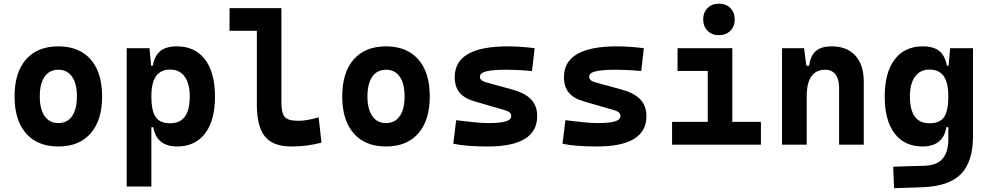

<svg xmlns="http://www.w3.org/2000/svg" viewBox="-20 -776 5313 1030"><path d="M293 9.8Q181.2 9.8 119.6 -60.5Q58.1 -130.9 58.1 -258.8Q58.1 -387.2 119.6 -457.3Q181.2 -527.3 293 -527.3Q404.8 -527.3 466.3 -457.3Q527.8 -387.2 527.8 -258.8Q527.8 -130.9 466.3 -60.5Q404.8 9.8 293 9.8ZM293 -115.7Q340.8 -115.7 366.7 -153.1Q392.6 -190.4 392.6 -258.8Q392.6 -327.6 366.7 -364.7Q340.8 -401.9 293 -401.9Q245.6 -401.9 219.5 -364.7Q193.4 -327.6 193.4 -258.8Q193.4 -190.4 219.5 -153.1Q245.6 -115.7 293 -115.7Z M659.7 224.6V-517.6H782.2L790.5 -423.8H799.8Q809.1 -476.1 839.6 -501.7Q870.1 -527.3 929.2 -527.3Q1026.4 -527.3 1079.8 -457Q1133.3 -386.7 1133.3 -258.3Q1133.3 -128.9 1079.8 -59.6Q1026.4 9.8 930.2 9.8Q876 9.8 843.3 -16.1Q810.5 -42 802.7 -93.8H792V224.6ZM792 -258.3Q792 -183.1 814.5 -148.9Q836.9 -114.7 893.1 -114.7Q998 -114.7 998 -258.3Q998 -327.1 970.7 -365Q943.4 -402.8 893.1 -402.8Q842.8 -402.8 817.4 -368.2Q792 -333.5 792 -258.3Z M1542 9.8Q1444.3 9.8 1401.1 -43.9Q1357.9 -97.7 1357.9 -215.8V-610.8H1211.4V-732.4H1489.7V-220.7Q1489.7 -171.9 1506.6 -149.9Q1523.4 -127.9 1581.1 -127.9Q1624 -127.9 1689.5 -146.5L1704.6 -10.7Q1663.1 0 1624.5 4.9Q1585.9 9.8 1542 9.8Z M2050.8 9.8Q1939 9.8 1877.4 -60.5Q1815.9 -130.9 1815.9 -258.8Q1815.9 -387.2 1877.4 -457.3Q1939 -527.3 2050.8 -527.3Q2162.6 -527.3 2224.1 -457.3Q2285.6 -387.2 2285.6 -258.8Q2285.6 -130.9 2224.1 -60.5Q2162.6 9.8 2050.8 9.8ZM2050.8 -115.7Q2098.6 -115.7 2124.5 -153.1Q2150.4 -190.4 2150.4 -258.8Q2150.4 -327.6 2124.5 -364.7Q2098.6 -401.9 2050.8 -401.9Q2003.4 -401.9 1977.3 -364.7Q1951.2 -327.6 1951.2 -258.8Q1951.2 -190.4 1977.3 -153.1Q2003.4 -115.7 2050.8 -115.7Z M2596.7 9.8Q2480.5 9.8 2411.6 -4.9L2427.2 -131.3Q2488.8 -123.5 2530.8 -119.6Q2572.8 -115.7 2596.7 -115.7Q2663.1 -115.7 2692.9 -124.8Q2722.7 -133.8 2722.7 -153.8Q2722.7 -174.8 2691.9 -184.1L2523.4 -232.9Q2471.7 -248 2445.6 -279.1Q2419.4 -310.1 2419.4 -362.3Q2419.4 -527.3 2703.1 -527.3Q2736.3 -527.3 2772.2 -524.9Q2808.1 -522.5 2848.1 -517.6L2834 -395Q2789.6 -398.9 2756.3 -400.4Q2723.1 -401.9 2700.2 -401.9Q2623.5 -401.9 2589.1 -393.3Q2554.7 -384.8 2554.7 -365.2Q2554.7 -343.8 2584 -335.4L2729 -295.4Q2795.9 -277.3 2828.9 -242.9Q2861.8 -208.5 2861.8 -153.3Q2861.8 9.8 2596.7 9.8Z M3182.6 9.8Q3066.4 9.8 2997.6 -4.9L3013.2 -131.3Q3074.7 -123.5 3116.7 -119.6Q3158.7 -115.7 3182.6 -115.7Q3249 -115.7 3278.8 -124.8Q3308.6 -133.8 3308.6 -153.8Q3308.6 -174.8 3277.8 -184.1L3109.4 -232.9Q3057.6 -248 3031.5 -279.1Q3005.4 -310.1 3005.4 -362.3Q3005.4 -527.3 3289.1 -527.3Q3322.3 -527.3 3358.2 -524.9Q3394 -522.5 3434.1 -517.6L3419.9 -395Q3375.5 -398.9 3342.3 -400.4Q3309.1 -401.9 3286.1 -401.9Q3209.5 -401.9 3175 -393.3Q3140.6 -384.8 3140.6 -365.2Q3140.6 -343.8 3169.9 -335.4L3314.9 -295.4Q3381.8 -277.3 3414.8 -242.9Q3447.8 -208.5 3447.8 -153.3Q3447.8 9.8 3182.6 9.8Z M3585.4 0V-122.1H3776.9V-395.5H3614.7V-517.6H3908.7V-122.1H4062V0ZM3836.9 -587.4Q3799.3 -587.4 3775.9 -610.8Q3752.4 -634.3 3752.4 -671.9Q3752.4 -709.5 3775.9 -732.9Q3799.3 -756.3 3836.9 -756.3Q3874.5 -756.3 3897.9 -732.9Q3921.4 -709.5 3921.4 -671.9Q3921.4 -634.3 3897.9 -610.8Q3874.5 -587.4 3836.9 -587.4Z M4481.4 0V-304.2Q4481.4 -351.1 4462.2 -376.5Q4442.9 -401.9 4407.2 -401.9Q4307.6 -401.9 4307.6 -258.3V0H4175.3V-517.6H4293.5L4305.7 -423.8H4320.3Q4327.6 -476.1 4356 -501.7Q4384.3 -527.3 4441.9 -527.3Q4523.9 -527.3 4568.8 -477.5Q4613.8 -427.7 4613.8 -336.9V0Z M4776.4 233.4 4771.5 118.2 4937.5 113.3Q5005.9 111.3 5036.6 75.4Q5067.4 39.6 5067.4 -30.3V-93.8H5056.6Q5048.8 -42 5016.1 -16.1Q4983.4 9.8 4929.2 9.8Q4833 9.8 4779.5 -59.6Q4726.1 -128.9 4726.1 -258.3Q4726.1 -386.7 4779.5 -457Q4833 -527.3 4930.2 -527.3Q4989.3 -527.3 5019.8 -501.7Q5050.3 -476.1 5059.6 -423.8H5068.8L5077.1 -517.6H5199.7V-45.9Q5199.7 92.3 5134.8 158Q5069.8 223.6 4927.7 228.5ZM5067.4 -258.3Q5067.4 -333.5 5042.2 -368.2Q5017.1 -402.8 4966.3 -402.8Q4916 -402.8 4888.7 -365Q4861.3 -327.1 4861.3 -258.3Q4861.3 -114.7 4966.3 -114.7Q5022.9 -114.7 5045.2 -148.9Q5067.4 -183.1 5067.4 -258.3Z"/></svg>

Font: Cascadia Mono PL
Style: Bold
Weight: 700
Monospace: yes
Designer: Aaron Bell
Foundry: Saja Typeworks
Version: Version 2404.023; ttfautohint (v1.8.4)